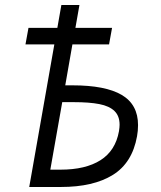

<svg xmlns="http://www.w3.org/2000/svg" viewBox="-20 -745 640 765"><path d="M196.5 -568H81.5L93.5 -634H208.5L224.5 -725H296.5L280.5 -634H426.5L414.5 -568H268.5L240 -405H268.5Q400 -405 465 -366.8Q530 -328.5 530 -246.5Q530 -223.5 526 -202Q507 -96 429.5 -48Q352 0 223 0H96.5ZM454 -222Q456.5 -238 456.5 -248Q456.5 -283 436 -302.8Q415.5 -322.5 376 -330.2Q336.5 -338 273.5 -338H228L180.5 -69H221Q321 -69 380.5 -106.8Q440 -144.5 454 -222Z"/></svg>

Font: JuliaMono ExtraBold
Style: Italic
Weight: 800
Italic angle: -9°
Monospace: yes
Designer: cormullion
Foundry: corm
Version: Version 0.057; ttfautohint (v1.8.4)